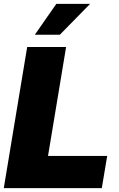

<svg xmlns="http://www.w3.org/2000/svg" viewBox="-21 -970 612 990"><path d="M-1.5 0 119.1 -727.5H319.8L226.6 -166H531.7L503.9 0ZM158.7 -791 269.5 -950.2H443.8L287.6 -791Z"/></svg>

Font: Inter 24pt Black
Style: Italic
Weight: 900
Italic angle: -9.3988°
Designer: Rasmus Andersson
Foundry: rsms
Version: Version 4.001;git-66647c0bb